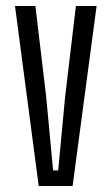

<svg xmlns="http://www.w3.org/2000/svg" viewBox="-20 -620 372 640"><path d="M109 0 30 -600H98L134 -297L157 -52H174L197 -297L233 -600H302L222 0Z"/></svg>

Font: Big Shoulders Display
Style: Regular
Weight: 400
Designer: Patric King
Foundry: XO Type Co
Version: Version 1.000; ttfautohint (v1.8.2)